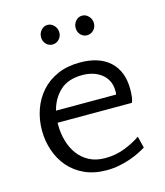

<svg xmlns="http://www.w3.org/2000/svg" viewBox="-104 -751 724 842"><g transform="rotate(-15 258.0 -329.5)"><path d="M284 -475Q372 -475 420 -430.5Q468 -386 468 -305Q468 -288 466 -270.5Q464 -253 459 -245H122V-235Q122 -197 132 -162Q142 -127 162 -100Q182 -73 212.5 -57Q243 -41 285 -41Q333 -41 375.5 -58Q418 -75 446 -95L459 -42Q446 -34 427 -24.5Q408 -15 385 -7Q362 1 334.5 6.5Q307 12 277 12Q221 12 178 -7.5Q135 -27 106 -60.5Q77 -94 62 -138Q47 -182 47 -230Q47 -279 62.5 -323.5Q78 -368 108 -402Q138 -436 182.5 -455.5Q227 -475 284 -475ZM281 -419Q215 -419 178.5 -384.5Q142 -350 129 -298H402Q403 -303 403 -307Q403 -311 403 -316Q403 -341 393 -360.5Q383 -380 366 -393Q349 -406 327 -412.5Q305 -419 281 -419ZM306 -626Q306 -644 318 -657.5Q330 -671 347 -671Q364 -671 376.5 -657.5Q389 -644 389 -626Q389 -607 376.5 -594.5Q364 -582 347 -582Q330 -582 318 -594.5Q306 -607 306 -626ZM149 -626Q149 -644 161 -657.5Q173 -671 190 -671Q207 -671 219.5 -657.5Q232 -644 232 -626Q232 -607 219.5 -594.5Q207 -582 190 -582Q173 -582 161 -594.5Q149 -607 149 -626Z"/></g></svg>

Font: Quattrocento Sans
Style: Regular
Weight: 400
Designer: Pablo Impallari
Foundry: Pablo Impallari, Igino Marini, Brenda Gallo
Version: Version 2.000